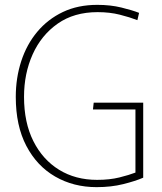

<svg xmlns="http://www.w3.org/2000/svg" viewBox="-20 -760 668 791"><path d="M378 11Q283 11 207.5 -32.5Q132 -76 88.5 -159Q45 -242 45 -361Q45 -439 67.5 -508Q90 -577 133.5 -629Q177 -681 239 -710.5Q301 -740 381 -740Q435 -740 480 -729Q525 -718 553 -707L546 -677Q515 -689 473.5 -699.5Q432 -710 382 -710Q285 -710 217.5 -662.5Q150 -615 114.5 -536Q79 -457 79 -361Q79 -255 117.5 -178.5Q156 -102 223.5 -60.5Q291 -19 380 -19Q432 -19 472 -29Q512 -39 538 -49V-309H363L366 -337H570V-28Q538 -14 488 -1.5Q438 11 378 11Z"/></svg>

Font: Murecho ExtraLight
Style: Regular
Weight: 200
Designer: Neil Summerour
Foundry: Positype
Version: Version 1.010; ttfautohint (v1.8.3)